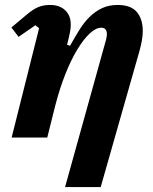

<svg xmlns="http://www.w3.org/2000/svg" viewBox="-20 -556 620 776"><path d="M138 -442 123 -454 55 -407 26 -445 87 -496Q114 -519 135 -527.5Q156 -536 182 -536Q221 -536 243.5 -514.5Q266 -493 266 -457Q266 -442 263 -426.5Q260 -411 257 -399L251 -375L263 -371Q282 -405 301 -435.5Q320 -466 342.5 -488Q365 -510 392.5 -523Q420 -536 455 -536Q509 -536 533 -507.5Q557 -479 557 -431Q557 -413 553.5 -393Q550 -373 544 -351L387 200H243L409 -397Q412 -409 412 -418Q412 -444 389 -444Q368 -444 343 -421Q318 -398 292.5 -356Q267 -314 244 -256Q221 -198 203 -128L171 0H27Z"/></svg>

Font: IBM Plex Serif
Style: Bold Italic
Weight: 700
Italic angle: -14°
Designer: Mike Abbink, Paul van der Laan, Pieter van Rosmalen
Foundry: Bold Monday
Version: Version 3.001